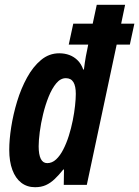

<svg xmlns="http://www.w3.org/2000/svg" viewBox="-20 -780 587 810"><path d="M127.9 9.8Q94.2 9.8 69.8 -9Q45.4 -27.8 32.2 -63.2Q19 -98.6 19 -147.9Q19 -190.4 27.3 -243.9Q35.6 -297.4 52.2 -352.1Q68.8 -406.7 94 -452.6Q119.1 -498.5 153.1 -526.9Q187 -555.2 230 -555.2Q252.9 -555.2 272.7 -547.9Q292.5 -540.5 307.6 -525.4Q322.8 -510.3 331.1 -486.8H334Q335.9 -502 337.9 -515.9Q339.8 -529.8 342.3 -542.7Q344.7 -555.7 347.2 -566.9L352.1 -591.8H270L289.1 -680.2H371.1L388.2 -759.8H507.8L491.2 -680.2H546.9L527.8 -591.8H472.2L346.2 0H249L250 -64.9H247.1Q228 -41 210.4 -24.4Q192.9 -7.8 173.3 1Q153.8 9.8 127.9 9.8ZM179.2 -91.8Q199.7 -91.8 216.6 -107.4Q233.4 -123 246.8 -149.2Q260.3 -175.3 270.3 -207Q280.3 -238.8 286.9 -271.7Q293.5 -304.7 296.6 -334Q299.8 -363.3 299.8 -383.8Q299.8 -417 289.6 -433.6Q279.3 -450.2 257.8 -450.2Q235.4 -450.2 217.3 -428.5Q199.2 -406.7 185.3 -372.3Q171.4 -337.9 161.9 -298.6Q152.3 -259.3 147.7 -223.1Q143.1 -187 143.1 -163.1Q143.1 -127.9 152.1 -109.9Q161.1 -91.8 179.2 -91.8Z"/></svg>

Font: Open Sans Condensed
Style: Italic
Weight: 400
Width: 3
Italic angle: -12°
Designer: Monotype Design Team
Foundry: Monotype Imaging Inc.
Version: Version 3.000